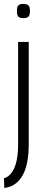

<svg xmlns="http://www.w3.org/2000/svg" viewBox="-46 -747 212 975"><path d="M73 -655Q54 -655 47 -662.5Q40 -670 40 -691Q40 -712 47 -719.5Q54 -727 73 -727Q91 -727 98.5 -719.5Q106 -712 106 -691Q106 -670 98.5 -662.5Q91 -655 73 -655ZM100 -534V-14Q100 155 14 197Q-5 205 -24 208L-26 158Q-16 156 -6 149Q20 130 33 89.5Q46 49 46 -17V-534Z"/></svg>

Font: Georama Condensed Light
Style: Regular
Weight: 300
Width: 3
Designer: Jean-Baptiste Levee
Foundry: Production Type
Version: Version 1.000